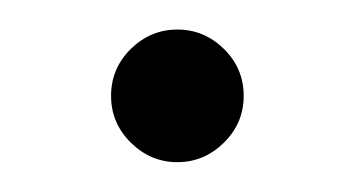

<svg xmlns="http://www.w3.org/2000/svg" viewBox="-20 -310 240 130"><path d="M68.6 -213.4Q55.2 -226.6 55.2 -245.1Q55.2 -263.7 68.6 -276.9Q82 -290 100.1 -290Q118.2 -290 131.6 -276.9Q145 -263.7 145 -245.1Q145 -226.6 131.6 -213.4Q118.2 -200.2 100.1 -200.2Q82 -200.2 68.6 -213.4Z"/></svg>

Font: Spartan MB
Style: Regular
Weight: 400
Designer: Matt Bailey, Mirko Velimirovic
Foundry: Matt Bailey
Version: Version 1.005